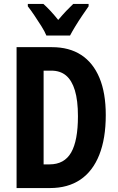

<svg xmlns="http://www.w3.org/2000/svg" viewBox="-20 -953 599 973"><path d="M516 -370Q516 -251 483 -168Q450 -85 387 -42.5Q324 0 233 0H64V-714H243Q331 -714 391.5 -674.5Q452 -635 484 -558.5Q516 -482 516 -370ZM375 -364Q375 -444 359.5 -495Q344 -546 314.5 -570.5Q285 -595 240 -595H201V-120H231Q306 -120 340.5 -180Q375 -240 375 -364ZM215 -773Q207 -793 190 -820Q173 -847 154.5 -874.5Q136 -902 121 -921V-933H200Q217 -918 236 -897.5Q255 -877 275 -852Q298 -879 315.5 -897.5Q333 -916 351 -933H429V-921Q415 -901 397 -874.5Q379 -848 362.5 -821Q346 -794 335 -773Z"/></svg>

Font: Noto Sans Khmer ExtraCondensed
Style: Bold
Weight: 700
Width: 2
Designer: Danh Hong and the Monotype Design Team
Foundry: Monotype Imaging Inc.
Version: Version 2.004